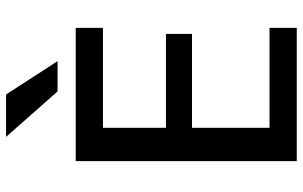

<svg xmlns="http://www.w3.org/2000/svg" viewBox="-203 -797 1000 634"><g transform="rotate(-90 297.0 -480.0)"><path d="M302 -960 412 -790H312L162 -960ZM192 -640V-432H502V-346H192V-90H522V0H82V-730H522V-640Z"/></g></svg>

Font: Mplus 1p Medium
Style: Regular
Weight: 500
Version: Version 1.061